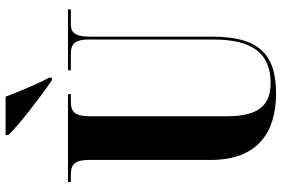

<svg xmlns="http://www.w3.org/2000/svg" viewBox="-176 -794 981 668"><g transform="rotate(-90 314.0 -460.5)"><path d="M368 -770H377V-780C354 -823 328 -886 311 -931H178V-921C211 -886 311 -809 368 -770ZM322 10C464 10 520 -55 520 -213V-638C520 -697 540 -704 564 -704H615V-714H403V-704H457C489 -704 510 -697 510 -642V-208C510 -71 461 -9 359 -9C285 -9 243 -46 243 -161V-638C243 -697 264 -704 296 -704H320V-714H14V-704H38C69 -704 91 -697 91 -642V-218C91 -54 187 10 322 10Z"/></g></svg>

Font: Noto Serif Display Condensed Extra
Style: Regular
Weight: 800
Width: 3
Designer: Monotype Design Team
Foundry: Monotype Imaging Inc.
Version: Version 1.900